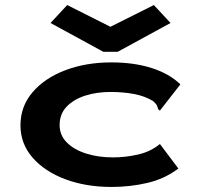

<svg xmlns="http://www.w3.org/2000/svg" viewBox="-20 -729 790 760"><path d="M422 11Q320 11 238.5 -19.5Q157 -50 109 -105Q61 -160 61 -233Q61 -308 109 -364Q157 -420 238.5 -451Q320 -482 421 -482Q511 -482 581 -459.5Q651 -437 694 -395L619 -299L613 -291L606 -297Q604 -305 601 -311.5Q598 -318 586 -329Q553 -349 510 -357Q467 -365 417 -365Q363 -365 317.5 -350.5Q272 -336 244 -307Q216 -278 216 -234Q216 -194 244 -165.5Q272 -137 320 -121.5Q368 -106 428 -106Q477 -106 527 -117.5Q577 -129 613 -159L686 -62Q632 -21 563.5 -5Q495 11 422 11ZM246 -709 417 -623 589 -709 655 -638 446 -524H389L180 -638Z"/></svg>

Font: Inconsolata ExtraExpanded Black
Style: Regular
Weight: 900
Width: 8
Monospace: yes
Designer: Raph Levien, Cyreal, Brenton Simpson
Foundry: Raph Levien, Cyreal, Google
Version: Version 3.001; ttfautohint (v1.8.2.53-6de2)